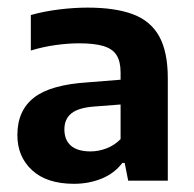

<svg xmlns="http://www.w3.org/2000/svg" viewBox="-20 -768 496 492"><path d="M169.5 -297Q100 -297 62.2 -331.8Q24.5 -366.5 24.5 -422Q24.5 -484.5 67 -517.8Q109.5 -551 205 -557L311 -565.5L325 -503L221.5 -495Q181 -492 163 -477.5Q145 -463 145 -436.5Q145 -409 162 -394.5Q179 -380 212 -380Q232 -380 252.2 -387.5Q272.5 -395 289 -411.5V-582.5Q289 -610 278.8 -626.5Q268.5 -643 245 -650Q221.5 -657 182.5 -657Q154.5 -657 122.2 -652.5Q90 -648 59 -638.5V-729.5Q93 -739 131.5 -743.8Q170 -748.5 204.5 -748.5Q275 -748.5 320.5 -731.5Q366 -714.5 388 -674.8Q410 -635 410 -567.5V-305H308.5L299.5 -350.5H293.5Q273 -323.5 240.2 -310.2Q207.5 -297 169.5 -297Z"/></svg>

Font: Encode Sans SC Condensed Thin SemiBold
Style: Regular
Weight: 600
Version: Version 3.002